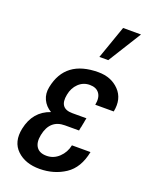

<svg xmlns="http://www.w3.org/2000/svg" viewBox="-148 -859 732 945"><g transform="rotate(20 218.0 -387.0)"><path d="M224.1 -234.9Q146 -234.9 128.9 -149.9Q120.6 -108.9 136.7 -85.9Q152.3 -63 189.5 -63Q226.6 -63 254.4 -89.4Q282.2 -115.7 290 -154.3H387.2Q370.1 -67.4 312.5 -29.3Q254.9 8.8 179.7 9.3Q104.5 9.8 60.5 -32.2Q16.6 -74.2 31.7 -147.5Q51.8 -243.7 137.2 -272.9Q106.9 -291 93.3 -320.3Q79.6 -349.6 86.9 -385.3Q117.2 -537.1 290 -537.1Q357.4 -537.1 398.9 -494.1Q440.4 -451.2 426.3 -381.3H329.6Q337.4 -420.9 321.3 -442.4Q305.7 -463.9 271.5 -463.9Q237.3 -463.9 212.9 -440.4Q188.5 -417 181.6 -379.9Q166.5 -303.7 237.8 -303.7H311.5L307.6 -285.2H308.1L305.2 -271.5L301.8 -253.4H301.3L297.9 -234.9ZM329.1 -783.2H422.9L314.5 -609.4H268.1Z"/></g></svg>

Font: RobotoCondensed-Italic
Style: Italic
Weight: 400
Designer: Google
Version: Version 1.200311; 2013